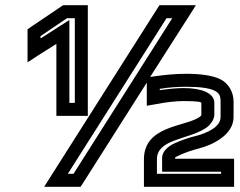

<svg xmlns="http://www.w3.org/2000/svg" viewBox="-20 -694 923 739"><path d="M318 -273V-649V-674H293H231H223L217 -670L97 -589L86 -581V-568V-500V-454L124 -479L197 -525V-273V-248H222H293H318V-273ZM268 -298H247V-571V-617L208 -592L136 -546V-555L238 -624H268V-298ZM241 -25 621 -624H643L263 -25H241ZM881 0V-58V-83H856H654V-87C654 -88 654 -89 674 -98C696 -108 720 -116 747 -123C795 -135 879 -174 879 -243V-303C879 -340 859 -374 828 -389C800 -403 754 -410 697 -410C656 -410 612 -406 566 -399L558 -398L710 -636L734 -674H689H608H594L586 -662L174 -13L150 25H196H277H290L298 13L545 -376V-374V-317V-287L574 -292C620 -301 657 -305 687 -305C744 -305 755 -301 755 -298V-254C755 -248 754 -248 744 -241C686 -206 534 -208 534 -81V0V25H559H856H881V0ZM831 -25H584V-81C584 -158 700 -156 769 -199C789 -211 805 -233 805 -254V-298C805 -337 753 -355 687 -355C661 -355 630 -352 595 -347V-352C631 -358 664 -360 697 -360C751 -360 785 -355 806 -345C823 -336 829 -327 829 -303V-243C829 -206 778 -182 735 -171C705 -164 678 -154 653 -143C626 -131 604 -110 604 -87V-58V-33H629H831V-25Z"/></svg>

Font: Gamestation DisplayOutline
Style: Regular
Weight: 400
Designer: Jonas Hecksher
Foundry: Jonas Hecksher, Playtypeª, e-types AS
Version: Version 1.003